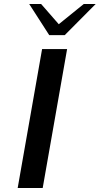

<svg xmlns="http://www.w3.org/2000/svg" viewBox="-20 -947 502 967"><path d="M192 -700H318L195 0H69ZM127 -927H187L276 -825L402 -927H462L306 -770H228Z"/></svg>

Font: Fahkwang Medium
Style: Italic
Weight: 500
Italic angle: -10°
Version: Version 1.000; ttfautohint (v1.6)